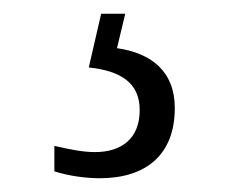

<svg xmlns="http://www.w3.org/2000/svg" viewBox="-20 -29 346 279"><path d="M125 230C192 230 234 196 234 128C234 74 199 48 150 41L162 -9H127L109 69C155 74 183 91 183 131C183 172 157 192 118 192C100 192 81 188 59 183V220C81 227 106 230 125 230Z"/></svg>

Font: Noto Serif Georgian SemiCondensed Light
Style: Regular
Weight: 300
Width: 4
Designer: Monotype Design Team, Akaki Razmadze
Foundry: Google LLC
Version: Version 2.003